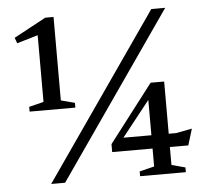

<svg xmlns="http://www.w3.org/2000/svg" viewBox="-50 -731 850 784"><g transform="rotate(-5 375.0 -339.0)"><path d="M126.5 -336.5V-647.5L145.5 -615.5L40.5 -584.5L32 -607.5L163.5 -678.5H197.5V-336.5L254 -321.5V-302H66.5V-321.5ZM128.5 0 598 -676H655L185.5 0ZM553.5 -328.5 577.5 -337.5 424.5 -144.5 420.5 -162.5H655L720.5 -175L700 -108H388V-140.5L569 -376.5H624.5V-34.5L680.5 -19.5V0H493V-19.5L553.5 -34.5Z"/></g></svg>

Font: Newsreader 16pt 16pt
Style: Regular
Weight: 400
Version: Version 1.003